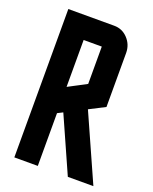

<svg xmlns="http://www.w3.org/2000/svg" viewBox="-132 -770 674 845"><g transform="rotate(20 205.0 -347.5)"><path d="M290.5 0 174.8 -259.8 149.9 -247.1V0H40V-694.8H254.9Q292.5 -694.8 318.4 -667.5Q345.2 -639.2 345.2 -600.1V-347.2L272 -309.6L410.2 0ZM234.9 -415V-589.8H149.9V-370.1Z"/></g></svg>

Font: Horta
Style: Regular
Weight: 600
Width: 3
Version: Version 0.11